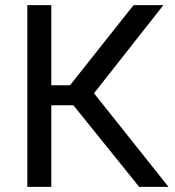

<svg xmlns="http://www.w3.org/2000/svg" viewBox="-20 -731 683 751"><path d="M267.1 -319.3H180.7V0H86.9V-710.9H180.7V-397.5H253.9L502.4 -710.9H619.1L347.7 -366.2L639.2 0H524.4Z"/></svg>

Font: Noboto
Style: Regular
Weight: 400
Designer: Google
Version: Version 2.001101; 2014